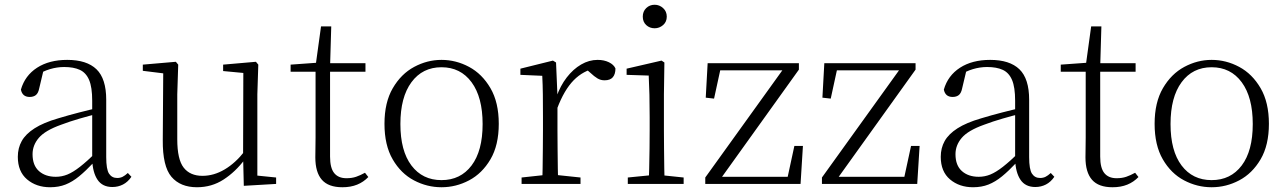

<svg xmlns="http://www.w3.org/2000/svg" viewBox="-20 -774 5412 808"><path d="M191 14Q133 14 94 -19Q55 -52 55 -114Q55 -151 71.5 -180.5Q88 -210 125.5 -234Q163 -258 225 -276Q268 -289 312.5 -300.5Q357 -312 397 -321V-297Q357 -287 315.5 -275Q274 -263 237 -249Q170 -225 143.5 -194Q117 -163 117 -125Q117 -78 144 -54Q171 -30 215 -30Q240 -30 263.5 -39.5Q287 -49 316.5 -72Q346 -95 386 -134L392 -89H373Q341 -55 313 -32Q285 -9 256 2.5Q227 14 191 14ZM453 13Q411 13 390.5 -17.5Q370 -48 368 -102V-106V-350Q368 -407 355 -437.5Q342 -468 316 -480Q290 -492 250 -492Q220 -492 190 -483Q160 -474 128 -454L164 -482L145 -402Q141 -382 131 -374Q121 -366 105 -366Q74 -366 68 -397Q85 -456 136 -489Q187 -522 263 -522Q345 -522 386 -482.5Q427 -443 427 -354V-113Q427 -61 439 -43Q451 -25 473 -25Q486 -25 496 -30Q506 -35 518 -46L533 -30Q518 -8 497.5 2.5Q477 13 453 13Z M809 14Q739 14 701.5 -30Q664 -74 665 -185L667 -478L686 -463L581 -476V-502L720 -514L730 -502L726 -377V-188Q726 -103 753 -68.5Q780 -34 832 -34Q880 -34 925.5 -61Q971 -88 1009 -137L1028 -103H1010Q971 -51 921 -18.5Q871 14 809 14ZM1006 8 1003 -116V-117L1004 -467L919 -475V-502L1057 -514L1067 -502L1063 -377V-35L1142 -27V0Z M1338 -472V-508H1518V-472ZM1421 14Q1362 14 1334.5 -17.5Q1307 -49 1307 -112Q1307 -135 1307.5 -152.5Q1308 -170 1308 -196V-472H1203V-502L1328 -511L1308 -496L1331 -663H1374L1369 -493V-481V-115Q1369 -67 1386.5 -45.5Q1404 -24 1438 -24Q1461 -24 1478.5 -30Q1496 -36 1516 -47L1530 -29Q1510 -8 1483 3Q1456 14 1421 14Z M1838 14Q1777 14 1722 -15Q1667 -44 1632.5 -103.5Q1598 -163 1598 -253Q1598 -343 1633 -403Q1668 -463 1723 -492.5Q1778 -522 1838 -522Q1899 -522 1954 -492.5Q2009 -463 2044 -403Q2079 -343 2079 -253Q2079 -163 2044 -103.5Q2009 -44 1954 -15Q1899 14 1838 14ZM1838 -16Q1918 -16 1964.5 -77.5Q2011 -139 2011 -252Q2011 -365 1964.5 -428Q1918 -491 1838 -491Q1758 -491 1711.5 -428Q1665 -365 1665 -252Q1665 -139 1711.5 -77.5Q1758 -16 1838 -16Z M2175 0V-27L2286 -39H2309L2423 -27V0ZM2262 0Q2263 -24 2263.5 -64.5Q2264 -105 2264.5 -149Q2265 -193 2265 -226V-281Q2265 -333 2264.5 -375.5Q2264 -418 2262 -455L2170 -459V-485L2307 -519L2320 -511L2326 -371V-370V-226Q2326 -193 2326.5 -149Q2327 -105 2327.5 -64.5Q2328 -24 2329 0ZM2325 -318 2308 -367H2322Q2338 -413 2365 -448Q2392 -483 2425.5 -502.5Q2459 -522 2495 -522Q2522 -522 2542.5 -512Q2563 -502 2570 -486Q2570 -462 2559 -449Q2548 -436 2524 -436Q2508 -436 2494.5 -444Q2481 -452 2464 -468L2441 -488H2490Q2434 -477 2394 -436Q2354 -395 2325 -318Z M2622 0V-27L2733 -38H2752L2857 -27V0ZM2710 0Q2711 -24 2712 -64.5Q2713 -105 2713.5 -149Q2714 -193 2714 -226V-281Q2714 -332 2713 -375Q2712 -418 2710 -456L2617 -459V-485L2764 -519L2776 -511L2774 -377V-226Q2774 -193 2774.5 -149Q2775 -105 2775.5 -64.5Q2776 -24 2777 0ZM2735 -655Q2714 -655 2699.5 -668.5Q2685 -682 2685 -704Q2685 -726 2699.5 -740Q2714 -754 2735 -754Q2755 -754 2770.5 -740Q2786 -726 2786 -704Q2786 -682 2770.5 -668.5Q2755 -655 2735 -655Z M2948 0V-27L3286 -497V-470L3278 -478H3141H2988L3015 -497L2985 -359L2950 -363L2958 -508H3342V-481L3005 -11L3011 -51L3012 -30H3156H3316L3291 -12L3323 -160H3359L3349 0Z M3439 0V-27L3777 -497V-470L3769 -478H3632H3479L3506 -497L3476 -359L3441 -363L3449 -508H3833V-481L3496 -11L3502 -51L3503 -30H3647H3807L3782 -12L3814 -160H3850L3840 0Z M4075 14Q4017 14 3978 -19Q3939 -52 3939 -114Q3939 -151 3955.5 -180.5Q3972 -210 4009.5 -234Q4047 -258 4109 -276Q4152 -289 4196.5 -300.5Q4241 -312 4281 -321V-297Q4241 -287 4199.5 -275Q4158 -263 4121 -249Q4054 -225 4027.5 -194Q4001 -163 4001 -125Q4001 -78 4028 -54Q4055 -30 4099 -30Q4124 -30 4147.5 -39.5Q4171 -49 4200.5 -72Q4230 -95 4270 -134L4276 -89H4257Q4225 -55 4197 -32Q4169 -9 4140 2.5Q4111 14 4075 14ZM4337 13Q4295 13 4274.5 -17.5Q4254 -48 4252 -102V-106V-350Q4252 -407 4239 -437.5Q4226 -468 4200 -480Q4174 -492 4134 -492Q4104 -492 4074 -483Q4044 -474 4012 -454L4048 -482L4029 -402Q4025 -382 4015 -374Q4005 -366 3989 -366Q3958 -366 3952 -397Q3969 -456 4020 -489Q4071 -522 4147 -522Q4229 -522 4270 -482.5Q4311 -443 4311 -354V-113Q4311 -61 4323 -43Q4335 -25 4357 -25Q4370 -25 4380 -30Q4390 -35 4402 -46L4417 -30Q4402 -8 4381.5 2.5Q4361 13 4337 13Z M4579 -472V-508H4759V-472ZM4662 14Q4603 14 4575.5 -17.5Q4548 -49 4548 -112Q4548 -135 4548.5 -152.5Q4549 -170 4549 -196V-472H4444V-502L4569 -511L4549 -496L4572 -663H4615L4610 -493V-481V-115Q4610 -67 4627.5 -45.5Q4645 -24 4679 -24Q4702 -24 4719.5 -30Q4737 -36 4757 -47L4771 -29Q4751 -8 4724 3Q4697 14 4662 14Z M5079 14Q5018 14 4963 -15Q4908 -44 4873.5 -103.5Q4839 -163 4839 -253Q4839 -343 4874 -403Q4909 -463 4964 -492.5Q5019 -522 5079 -522Q5140 -522 5195 -492.5Q5250 -463 5285 -403Q5320 -343 5320 -253Q5320 -163 5285 -103.5Q5250 -44 5195 -15Q5140 14 5079 14ZM5079 -16Q5159 -16 5205.5 -77.5Q5252 -139 5252 -252Q5252 -365 5205.5 -428Q5159 -491 5079 -491Q4999 -491 4952.5 -428Q4906 -365 4906 -252Q4906 -139 4952.5 -77.5Q4999 -16 5079 -16Z"/></svg>

Font: Noto Serif HK ExtraLight
Style: Regular
Weight: 200
Designer: Ryoko NISHIZUKA 西塚涼子 (kana & ideographs); Frank Grießhammer (Latin, Greek & Cyrillic); Wenlong ZHANG 张文龙 (bopomofo); San
Foundry: Adobe
Version: Version 2.002-H1;hotconv 1.1.0;makeotfexe 2.6.0